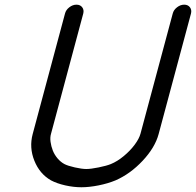

<svg xmlns="http://www.w3.org/2000/svg" viewBox="-20 -789 826 809"><path d="M253.9 -731.9Q257.8 -747.3 272.1 -758.3Q286.4 -769.3 302.2 -769.3Q318.1 -769.3 326.4 -758.3Q334.7 -747.3 330.8 -731.9L195.1 -225.8Q190.4 -210.4 193 -191.4Q195.6 -172.4 202.5 -154.7Q209.5 -137 222.5 -121.6Q235.6 -106.2 251.5 -97.7Q265.6 -90.3 295.3 -83.6Q325 -76.9 343.8 -76.9Q362.5 -76.9 395.6 -83.6Q428.7 -90.3 447 -97.7Q474.4 -108.9 501.6 -131.5Q528.8 -154.1 547.6 -179.4Q566.4 -204.8 572 -225.8L707.8 -731.9Q711.7 -747.3 726 -758.3Q740.2 -769.3 756.1 -769.3Q772 -769.3 780.3 -758.3Q788.6 -747.3 784.7 -731.9L648.4 -224.1Q633.1 -167.2 581.2 -111.8Q529.3 -56.4 467 -29.1Q435.3 -15.9 395.5 -7.9Q355.7 0 323 0Q290.3 0 254.9 -7.9Q219.5 -15.9 194.8 -29.1Q147 -56.4 124.8 -111.8Q102.5 -167.2 117.7 -224.1Z"/></svg>

Font: Tecnico
Style: GruesoInclinado
Weight: 700
Italic angle: -15°
Version: Version 1.3